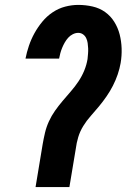

<svg xmlns="http://www.w3.org/2000/svg" viewBox="-20 -763 540 783"><path d="M125 0 154 -175Q158 -198 163.5 -221.5Q169 -245 179.5 -268Q190 -291 204.5 -311.5Q219 -332 235.5 -351.5Q252 -371 269 -390.5Q286 -410 300 -431Q314 -452 323.5 -475Q333 -498 337 -522Q338 -533 339 -544Q340 -555 339.5 -566Q339 -577 337.5 -587.5Q336 -598 331.5 -607.5Q327 -617 318.5 -623Q310 -629 299 -629Q288 -629 277 -623.5Q266 -618 258 -609Q250 -600 244 -589.5Q238 -579 233.5 -568Q229 -557 226 -546Q223 -535 221 -524H84Q89 -550 98 -576.5Q107 -603 120.5 -627.5Q134 -652 152.5 -674.5Q171 -697 195 -713Q219 -729 246 -736Q273 -743 299 -743Q329 -743 357.5 -736.5Q386 -730 408.5 -714Q431 -698 446 -674Q461 -650 468 -622.5Q475 -595 476 -565.5Q477 -536 472 -506Q468 -483 460 -459.5Q452 -436 440.5 -413.5Q429 -391 414.5 -370Q400 -349 383.5 -329Q367 -309 350 -290Q333 -271 319.5 -249Q306 -227 299 -203.5Q292 -180 289 -156L263 0Z"/></svg>

Font: Iosevka SS04 Heavy
Style: Italic
Weight: 900
Italic angle: -9°
Monospace: yes
Designer: Belleve Invis
Foundry: Belleve Invis
Version: Version 19.0.0; ttfautohint (v1.8.4)